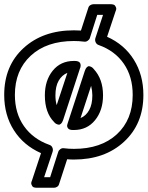

<svg xmlns="http://www.w3.org/2000/svg" viewBox="-32 -719 695 904"><path d="M-12.2 -272Q-12.2 -409.2 78.9 -492.7Q169.9 -576.2 315.9 -576.2Q337.9 -576.2 349.1 -575.2L383.8 -682.1Q385.7 -689.9 393.1 -694.6Q400.4 -699.2 408.2 -699.2H487.8Q489.3 -699.2 491.5 -699.2Q493.7 -699.2 499.8 -698Q505.9 -696.8 508.8 -693.4Q511.7 -689.9 514.4 -683.3Q517.1 -676.8 512.2 -666L472.2 -545.9Q553.2 -509.8 598.1 -438Q643.1 -366.2 643.1 -272Q643.1 -135.7 552.2 -51.8Q461.4 32.2 315.9 32.2Q297.4 32.2 284.2 30.8L246.1 147.9Q244.1 155.8 237.1 160.4Q230 165 222.2 165H142.1Q140.6 165 138.4 165Q136.2 165 130.1 163.8Q124 162.6 121.3 159.2Q118.7 155.8 116 149.2Q113.3 142.6 118.2 131.8L161.1 2Q79.1 -34.2 33.4 -105.7Q-12.2 -177.2 -12.2 -272ZM38.1 -272Q38.1 -186 80.8 -125.2Q123.5 -64.5 200.2 -37.1Q210 -34.2 214.4 -24.7Q218.8 -15.1 215.8 -4.9L175.8 115.2H204.1L242.2 -3.9Q244.6 -11.7 252.4 -17.1Q260.3 -22.5 269 -21Q292 -18.1 315.9 -18.1Q443.8 -18.1 518.3 -86.9Q592.8 -155.8 592.8 -272Q592.8 -358.4 551 -418.9Q509.3 -479.5 433.1 -506.8Q423.3 -509.8 418.7 -519.3Q414.1 -528.8 417 -539.1L453.1 -648.9H425.8L391.1 -540Q388.7 -532.2 380.6 -526.9Q372.6 -521.5 363.8 -522.9Q340.8 -525.9 315.9 -525.9Q187.5 -525.9 112.8 -456.8Q38.1 -387.7 38.1 -272ZM179.2 -270Q179.2 -340.3 216.3 -386.2Q253.4 -432.1 315.9 -432.1H320.8Q331.5 -432.1 337.9 -428.7Q344.2 -425.3 345.9 -420.4Q347.7 -415.5 347.7 -410.6Q347.7 -405.8 346.7 -402.3L345.2 -398.9L265.1 -153.8Q261.2 -142.1 255.4 -136.7Q249.5 -131.3 244.1 -132.1Q238.8 -132.8 233.9 -135.3Q229 -137.7 226.1 -140.6L223.1 -144Q179.2 -188 179.2 -270ZM229 -270Q229 -244.1 234.9 -224.1L285.2 -376Q259.3 -365.2 244.1 -338.9Q229 -312.5 229 -270ZM287.1 -140.1 367.2 -384.8Q371.1 -397 377 -402.6Q382.8 -408.2 388.2 -407.2Q393.6 -406.2 398.4 -403.6Q403.3 -400.9 406.2 -397.5L409.2 -394Q453.1 -347.2 453.1 -270Q453.1 -199.2 415.5 -153.1Q377.9 -106.9 315.9 -106.9H311Q293.9 -106.9 288.1 -115.2Q282.2 -123.5 284.7 -131.8ZM347.2 -163.1Q372.6 -173.3 387.7 -200.4Q402.8 -227.5 402.8 -270Q402.8 -290.5 397 -314.9Z"/></svg>

Font: Trueno ExtraBold Outline
Style: Regular
Weight: 800
Width: 6
Designer: Julieta Ulanovsky
Foundry: Julieta Ulanovsky
Version: Version 3.001b | FøM Fix